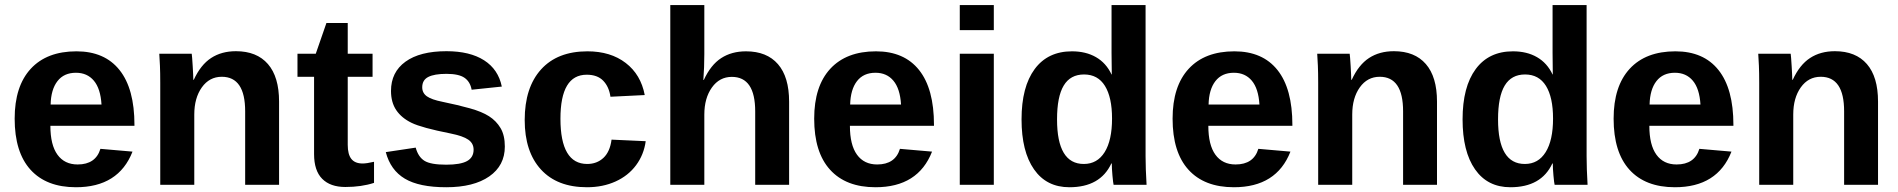

<svg xmlns="http://www.w3.org/2000/svg" viewBox="-20 -745 7653 774"><path d="M286.1 9.8Q167 9.8 103 -60.8Q39.1 -131.3 39.1 -266.6Q39.1 -397.5 104 -467.8Q168.9 -538.1 288.1 -538.1Q401.9 -538.1 461.9 -462.6Q522 -387.2 522 -241.7V-237.8H183.1Q183.1 -160.6 211.7 -121.3Q240.2 -82 293 -82Q365.7 -82 384.8 -145L514.2 -133.8Q458 9.8 286.1 9.8ZM286.1 -451.7Q237.8 -451.7 211.7 -418Q185.5 -384.3 184.1 -323.7H389.2Q385.3 -387.7 358.4 -419.7Q331.5 -451.7 286.1 -451.7Z M968.3 0V-296.4Q968.3 -435.5 874 -435.5Q824.2 -435.5 793.7 -392.8Q763.2 -350.1 763.2 -283.2V0H626V-410.2Q626 -452.6 624.8 -479.7Q623.5 -506.8 622.1 -528.3H752.9Q754.4 -519 756.8 -478.8Q759.3 -438.5 759.3 -423.3H761.2Q789.1 -483.9 831.1 -511.2Q873 -538.6 931.2 -538.6Q1015.1 -538.6 1060.1 -486.8Q1105 -435.1 1105 -335.4V0Z M1372.1 8.8Q1311.5 8.8 1278.8 -24.2Q1246.1 -57.1 1246.1 -124V-435.5H1179.2V-528.3H1252.9L1295.9 -652.3H1381.8V-528.3H1481.9V-435.5H1381.8V-161.1Q1381.8 -122.6 1396.5 -104.2Q1411.1 -85.9 1441.9 -85.9Q1458 -85.9 1487.8 -92.8V-7.8Q1437 8.8 1372.1 8.8Z M2015.1 -154.3Q2015.1 -77.6 1952.4 -33.9Q1889.6 9.8 1778.8 9.8Q1669.9 9.8 1612.1 -24.7Q1554.2 -59.1 1535.2 -131.8L1655.8 -149.9Q1666 -112.3 1691.2 -96.7Q1716.3 -81.1 1778.8 -81.1Q1836.4 -81.1 1862.8 -95.7Q1889.2 -110.4 1889.2 -141.6Q1889.2 -167 1867.9 -181.9Q1846.7 -196.8 1795.9 -207Q1679.7 -230 1639.2 -249.8Q1598.6 -269.5 1577.4 -301Q1556.2 -332.5 1556.2 -378.4Q1556.2 -454.1 1614.5 -496.3Q1672.9 -538.6 1779.8 -538.6Q1874 -538.6 1931.4 -502Q1988.8 -465.3 2002.9 -396L1881.3 -383.3Q1875.5 -415.5 1852.5 -431.4Q1829.6 -447.3 1779.8 -447.3Q1731 -447.3 1706.5 -434.8Q1682.1 -422.4 1682.1 -393.1Q1682.1 -370.1 1700.9 -356.7Q1719.7 -343.3 1764.2 -334.5Q1826.2 -321.8 1874.3 -308.3Q1922.4 -294.9 1951.4 -276.4Q1980.5 -257.8 1997.8 -228.8Q2015.1 -199.7 2015.1 -154.3Z M2346.2 9.8Q2226.1 9.8 2160.6 -61.8Q2095.2 -133.3 2095.2 -261.2Q2095.2 -392.1 2161.1 -465.1Q2227.1 -538.1 2348.1 -538.1Q2441.4 -538.1 2502.4 -491.2Q2563.5 -444.3 2579.1 -361.8L2440.9 -355Q2435.1 -395.5 2411.6 -419.7Q2388.2 -443.8 2345.2 -443.8Q2239.3 -443.8 2239.3 -266.6Q2239.3 -84 2347.2 -84Q2386.2 -84 2412.6 -108.6Q2439 -133.3 2445.3 -182.1L2583 -175.8Q2575.7 -121.6 2544.2 -79.1Q2512.7 -36.6 2461.4 -13.4Q2410.2 9.8 2346.2 9.8Z M2817.4 -422.9Q2845.2 -483.4 2887.2 -510.7Q2929.2 -538.1 2987.3 -538.1Q3071.3 -538.1 3116.2 -486.3Q3161.1 -434.6 3161.1 -335V0H3024.4V-295.9Q3024.4 -435.1 2930.2 -435.1Q2880.4 -435.1 2849.9 -392.3Q2819.3 -349.6 2819.3 -282.7V0H2682.1V-724.6H2819.3V-526.9Q2819.3 -473.6 2815.4 -422.9Z M3509.3 9.8Q3390.1 9.8 3326.2 -60.8Q3262.2 -131.3 3262.2 -266.6Q3262.2 -397.5 3327.1 -467.8Q3392.1 -538.1 3511.2 -538.1Q3625 -538.1 3685.1 -462.6Q3745.1 -387.2 3745.1 -241.7V-237.8H3406.2Q3406.2 -160.6 3434.8 -121.3Q3463.4 -82 3516.1 -82Q3588.9 -82 3607.9 -145L3737.3 -133.8Q3681.2 9.8 3509.3 9.8ZM3509.3 -451.7Q3460.9 -451.7 3434.8 -418Q3408.7 -384.3 3407.2 -323.7H3612.3Q3608.4 -387.7 3581.5 -419.7Q3554.7 -451.7 3509.3 -451.7Z M3849.1 -623.5V-724.6H3986.3V-623.5ZM3849.1 0V-528.3H3986.3V0Z M4469.2 0Q4467.3 -7.3 4464.6 -36.9Q4461.9 -66.4 4461.9 -85.9H4460Q4415.5 9.8 4291 9.8Q4198.7 9.8 4148.4 -62.3Q4098.1 -134.3 4098.1 -263.7Q4098.1 -395 4151.1 -466.6Q4204.1 -538.1 4301.3 -538.1Q4357.4 -538.1 4398.2 -514.6Q4439 -491.2 4460.9 -444.8H4461.9L4460.9 -531.7V-724.6H4598.1V-115.2Q4598.1 -66.4 4602.1 0ZM4462.9 -267.1Q4462.9 -352.5 4434.3 -398.7Q4405.8 -444.8 4350.1 -444.8Q4294.9 -444.8 4268.1 -400.1Q4241.2 -355.5 4241.2 -263.7Q4241.2 -84 4349.1 -84Q4403.3 -84 4433.1 -131.6Q4462.9 -179.2 4462.9 -267.1Z M4954.1 9.8Q4835 9.8 4771 -60.8Q4707 -131.3 4707 -266.6Q4707 -397.5 4772 -467.8Q4836.9 -538.1 4956.1 -538.1Q5069.8 -538.1 5129.9 -462.6Q5189.9 -387.2 5189.9 -241.7V-237.8H4851.1Q4851.1 -160.6 4879.6 -121.3Q4908.2 -82 4960.9 -82Q5033.7 -82 5052.7 -145L5182.1 -133.8Q5126 9.8 4954.1 9.8ZM4954.1 -451.7Q4905.8 -451.7 4879.6 -418Q4853.5 -384.3 4852.1 -323.7H5057.1Q5053.2 -387.7 5026.4 -419.7Q4999.5 -451.7 4954.1 -451.7Z M5636.2 0V-296.4Q5636.2 -435.5 5542 -435.5Q5492.2 -435.5 5461.7 -392.8Q5431.2 -350.1 5431.2 -283.2V0H5293.9V-410.2Q5293.9 -452.6 5292.7 -479.7Q5291.5 -506.8 5290 -528.3H5420.9Q5422.4 -519 5424.8 -478.8Q5427.2 -438.5 5427.2 -423.3H5429.2Q5457 -483.9 5499 -511.2Q5541 -538.6 5599.1 -538.6Q5683.1 -538.6 5728 -486.8Q5772.9 -435.1 5772.9 -335.4V0Z M6247.1 0Q6245.1 -7.3 6242.4 -36.9Q6239.7 -66.4 6239.7 -85.9H6237.8Q6193.4 9.8 6068.8 9.8Q5976.6 9.8 5926.3 -62.3Q5876 -134.3 5876 -263.7Q5876 -395 5929 -466.6Q5981.9 -538.1 6079.1 -538.1Q6135.3 -538.1 6176 -514.6Q6216.8 -491.2 6238.8 -444.8H6239.7L6238.8 -531.7V-724.6H6376V-115.2Q6376 -66.4 6379.9 0ZM6240.7 -267.1Q6240.7 -352.5 6212.2 -398.7Q6183.6 -444.8 6127.9 -444.8Q6072.8 -444.8 6045.9 -400.1Q6019 -355.5 6019 -263.7Q6019 -84 6127 -84Q6181.2 -84 6210.9 -131.6Q6240.7 -179.2 6240.7 -267.1Z M6731.9 9.8Q6612.8 9.8 6548.8 -60.8Q6484.9 -131.3 6484.9 -266.6Q6484.9 -397.5 6549.8 -467.8Q6614.7 -538.1 6733.9 -538.1Q6847.7 -538.1 6907.7 -462.6Q6967.8 -387.2 6967.8 -241.7V-237.8H6628.9Q6628.9 -160.6 6657.5 -121.3Q6686 -82 6738.8 -82Q6811.5 -82 6830.6 -145L6960 -133.8Q6903.8 9.8 6731.9 9.8ZM6731.9 -451.7Q6683.6 -451.7 6657.5 -418Q6631.3 -384.3 6629.9 -323.7H6835Q6831.1 -387.7 6804.2 -419.7Q6777.3 -451.7 6731.9 -451.7Z M7414.1 0V-296.4Q7414.1 -435.5 7319.8 -435.5Q7270 -435.5 7239.5 -392.8Q7209 -350.1 7209 -283.2V0H7071.8V-410.2Q7071.8 -452.6 7070.6 -479.7Q7069.3 -506.8 7067.9 -528.3H7198.7Q7200.2 -519 7202.6 -478.8Q7205.1 -438.5 7205.1 -423.3H7207Q7234.9 -483.9 7276.9 -511.2Q7318.8 -538.6 7377 -538.6Q7460.9 -538.6 7505.9 -486.8Q7550.8 -435.1 7550.8 -335.4V0Z"/></svg>

Font: TypoPRO Liberation Sans
Style: Bold
Weight: 700
Designer: Steve Matteson
Foundry: Ascender Corporation
Version: Version 2.00.1